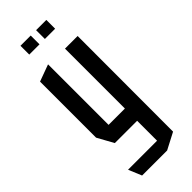

<svg xmlns="http://www.w3.org/2000/svg" viewBox="-282 -708 945 945"><g transform="rotate(-45 190.5 -235.5)"><path d="M247.4 201.7V-508.3H335.4L334.7 156.7L248.4 201.7ZM74.2 201.7 45.8 133.6V132.6H247.4V201.7ZM92.2 -6.1 45.8 -90.3V-91.3H247.4V-6.1ZM45.8 -91.3V-480.3L132.8 -512.2H133.8V-91.3ZM211.1 -611.9V-673.1H282.4V-611.9ZM102.4 -611.9V-673.1H173.7V-611.9Z"/></g></svg>

Font: Foldit Thin
Style: Regular
Weight: 100
Designer: Sophia Tai
Foundry: Sophia Tai
Version: Version 1.003